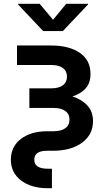

<svg xmlns="http://www.w3.org/2000/svg" viewBox="-20 -785 576 1009"><path d="M230.5 204.1Q144 204.1 90.6 163.3Q37.1 122.6 37.1 54.2Q37.1 -14.2 89.6 -54.7Q142.1 -95.2 226.6 -95.2H260.3Q300.8 -95.2 323 -111.1Q345.2 -127 345.2 -156.7Q345.2 -186 323 -201.9Q300.8 -217.8 260.3 -217.8H134.3V-320.8H249.5Q289.1 -320.8 310.5 -336.9Q332 -353 332 -382.8Q332 -411.6 310.5 -427.5Q289.1 -443.4 249.5 -443.4H69.3V-545.9H249.5Q342.3 -545.9 398.9 -507.6Q455.6 -469.2 455.6 -396.5Q455.6 -348.1 429.4 -319.8Q403.3 -291.5 360.8 -278.3Q409.7 -262.7 439.2 -230.5Q468.8 -198.2 468.8 -148.4Q468.8 -77.6 411.4 -35.2Q354 7.3 257.3 7.3H226.6Q160.2 7.3 160.2 54.2Q160.2 101.6 230.5 101.6H252.9V204.1ZM188.5 -765.1 258.8 -681.2 328.1 -765.1H442.4V-761.2L310.1 -621.6H207L75.2 -761.2V-765.1Z"/></svg>

Font: Inter-SemiBold
Style: Regular
Weight: 600
Designer: Rasmus Andersson
Foundry: rsms
Version: Version 4.000;git-a52131595